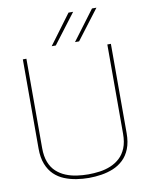

<svg xmlns="http://www.w3.org/2000/svg" viewBox="-98 -982 827 1063"><g transform="rotate(-10 315.0 -450.5)"><path d="M68 -198V-700H88V-198Q88 -151 101 -118Q114 -85 137 -64Q160 -43 189.5 -31Q219 -19 251.5 -14.5Q284 -10 315 -10Q347 -10 379.5 -14.5Q412 -19 441 -31Q470 -43 493 -64Q516 -85 529.5 -118Q543 -151 543 -198V-700H563V-198Q563 -147 548.5 -110.5Q534 -74 509 -50.5Q484 -27 452.5 -14Q421 -1 385.5 4.5Q350 10 315 10Q281 10 245.5 4.5Q210 -1 178 -14Q146 -27 121.5 -50.5Q97 -74 82.5 -110.5Q68 -147 68 -198ZM369 -744 494 -911H519L392 -744ZM238 -744 362 -911H388L261 -744Z"/></g></svg>

Font: Georama ExtraCondensed Thin Thin
Style: Regular
Weight: 250
Version: Version 1.001